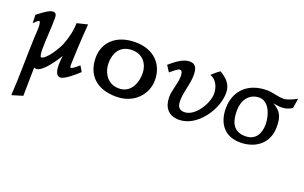

<svg xmlns="http://www.w3.org/2000/svg" viewBox="-87 -857 2421 1528"><g transform="rotate(20 1123.5 -93.0)"><path d="M30 -383 32 -312C41 -319 65 -347 76 -347C77 -347 77 -346 78 -346C85 -342 88 -319 88 -293C88 -264 85 -231 84 -219C77 -48 79 114 68 284L160 256L164 15C169 18 176 20 182 20C238 20 318 -104 346 -149C343 -122 340 -100 340 -69C340 -32 349 19 384 19C423 19 503 -53 532 -80L504 -127C496 -120 455 -82 438 -82C434 -82 431 -94 431 -101C431 -127 440 -339 450 -454L360 -432C360 -370 343 -301 320 -243C305 -204 232 -80 188 -80C177 -80 175 -128 175 -141C175 -231 185 -318 185 -408C185 -430 183 -455 154 -455C119 -455 59 -404 30 -383Z M597 -227C597 -88 682 10 855 10C1007 10 1102 -98 1102 -219C1102 -348 1016 -450 853 -450C694 -450 597 -358 597 -227ZM708 -221C708 -298 743 -382 851 -382C949 -382 991 -306 991 -233C991 -161 958 -59 853 -59C751 -59 708 -148 708 -221Z M1151 -367 1185 -315C1200 -327 1242 -366 1260 -366C1284 -366 1284 -332 1284 -316C1284 -253 1254 -195 1254 -132C1254 -46 1298 12 1388 12C1541 12 1669 -174 1669 -316C1669 -389 1627 -429 1568 -464C1541 -446 1526 -431 1502 -410C1557 -389 1581 -333 1581 -277C1581 -197 1499 -60 1408 -60C1354 -60 1346 -96 1346 -137C1346 -209 1378 -287 1378 -359C1378 -406 1371 -454 1312 -454C1254 -454 1193 -404 1151 -367Z M1708 -202C1708 -76 1775 15 1907 15C2038 15 2140 -62 2140 -199C2140 -283 2124 -327 2050 -369C2076 -364 2094 -360 2120 -360C2152 -360 2184 -368 2210 -388L2223 -470C2197 -455 2143 -430 2113 -430C2064 -430 2017 -449 1968 -449C1807 -449 1708 -350 1708 -202ZM1797 -218C1797 -300 1843 -373 1931 -373C2015 -373 2050 -262 2050 -189C2050 -115 2018 -46 1929 -46C1810 -46 1797 -144 1797 -218Z"/></g></svg>

Font: KpMath
Style: SansBold
Weight: 700
Version: Version 0.66